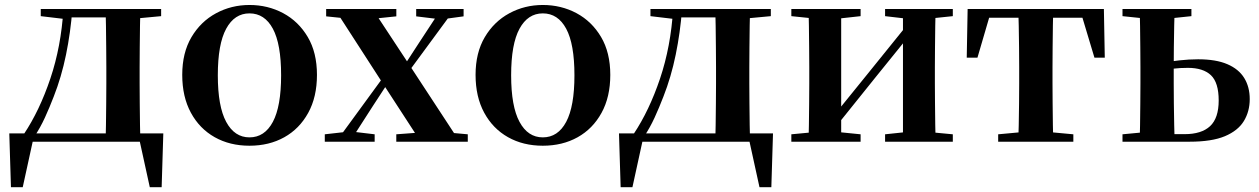

<svg xmlns="http://www.w3.org/2000/svg" viewBox="-20 -572 5080 775"><path d="M563.1 0H95.3L115.5 -16.4L71.8 183.5H24.2L17.5 -33.6H639.2L632.5 183.5H584.6L540.5 -17.9ZM405.4 0Q407.2 -25.5 407.7 -67.4Q408.2 -109.4 408.7 -154.7Q409.2 -200 409.2 -234.8V-301.2Q409.2 -335.7 408.7 -381Q408.2 -426.4 407.7 -468.7Q407.2 -511 405.4 -535.7H546.6Q545.6 -511 545.1 -468.7Q544.6 -426.4 544.1 -381Q543.6 -335.7 543.6 -301.2V-234.8Q543.6 -200 544.1 -154.7Q544.6 -109.4 545.1 -67.4Q545.6 -25.5 546.6 0ZM144.5 -506.8V-535.7H246.5V-495.5H239.4ZM480 -495.5V-535.7H630.4V-506.8L510 -495.5ZM76.9 -31.5Q139.7 -125.6 183.2 -254.7Q226.7 -383.7 236.1 -535.7H272.1Q264.9 -440.9 246.4 -350.8Q227.9 -260.8 196.9 -182.2Q180 -138.1 161.2 -97.1Q142.3 -56.1 119.3 -21.6V-8.9ZM246.5 -501.8V-535.7H481.3V-501.8Z M987 16.2Q907.7 16.2 846.5 -18.3Q785.3 -52.8 750.5 -117Q715.6 -181.2 715.6 -269.8Q715.6 -359.1 752.8 -422Q790 -484.9 851.9 -518.4Q913.8 -551.9 987 -551.9Q1061.1 -551.9 1123.1 -518.8Q1185 -485.6 1222.2 -422.7Q1259.4 -359.8 1259.4 -269.8Q1259.4 -180.5 1224 -116.3Q1188.6 -52 1127.4 -17.9Q1066.2 16.2 987 16.2ZM987 -17.5Q1048 -17.5 1081.4 -80.1Q1114.7 -142.6 1114.7 -268.1Q1114.7 -394.2 1081.4 -456.1Q1048 -518 987 -518Q926.7 -518 893 -456.1Q859.2 -394.2 859.2 -268.1Q859.2 -142.6 893 -80.1Q926.7 -17.5 987 -17.5Z M1291 0V-29.9L1379.5 -39.9H1408.6L1492.3 -29.9V0ZM1336.7 0 1564.4 -311.7 1586.2 -291.7H1581.5L1486.3 -146L1392.4 0ZM1579.6 0V-29.9L1717.4 -40.2H1754.6L1868.2 -29.9V0ZM1598.1 -239.8 1576.2 -261.5H1581.8L1671.3 -399.1L1761 -535.7H1815.7ZM1678.1 0 1527.7 -231.4 1331.1 -535.7H1483.8L1629 -315.2L1835.5 0ZM1296.5 -506V-535.7H1579.8V-506L1471.7 -494.8H1405.2ZM1659.9 -506V-535.7H1851.3V-506L1774.2 -495.5H1746Z M2171 16.2Q2091.7 16.2 2030.5 -18.3Q1969.3 -52.8 1934.5 -117Q1899.6 -181.2 1899.6 -269.8Q1899.6 -359.1 1936.8 -422Q1974 -484.9 2035.9 -518.4Q2097.8 -551.9 2171 -551.9Q2245.1 -551.9 2307.1 -518.8Q2369 -485.6 2406.2 -422.7Q2443.4 -359.8 2443.4 -269.8Q2443.4 -180.5 2408 -116.3Q2372.6 -52 2311.4 -17.9Q2250.2 16.2 2171 16.2ZM2171 -17.5Q2232 -17.5 2265.4 -80.1Q2298.7 -142.6 2298.7 -268.1Q2298.7 -394.2 2265.4 -456.1Q2232 -518 2171 -518Q2110.7 -518 2077 -456.1Q2043.2 -394.2 2043.2 -268.1Q2043.2 -142.6 2077 -80.1Q2110.7 -17.5 2171 -17.5Z M3024.1 0H2556.3L2576.5 -16.4L2532.8 183.5H2485.2L2478.5 -33.6H3100.2L3093.5 183.5H3045.6L3001.5 -17.9ZM2866.4 0Q2868.2 -25.5 2868.7 -67.4Q2869.2 -109.4 2869.7 -154.7Q2870.2 -200 2870.2 -234.8V-301.2Q2870.2 -335.7 2869.7 -381Q2869.2 -426.4 2868.7 -468.7Q2868.2 -511 2866.4 -535.7H3007.6Q3006.6 -511 3006.1 -468.7Q3005.6 -426.4 3005.1 -381Q3004.6 -335.7 3004.6 -301.2V-234.8Q3004.6 -200 3005.1 -154.7Q3005.6 -109.4 3006.1 -67.4Q3006.6 -25.5 3007.6 0ZM2605.5 -506.8V-535.7H2707.5V-495.5H2700.4ZM2941 -495.5V-535.7H3091.4V-506.8L2971 -495.5ZM2537.9 -31.5Q2600.7 -125.6 2644.2 -254.7Q2687.7 -383.7 2697.1 -535.7H2733.1Q2725.9 -440.9 2707.4 -350.8Q2688.9 -260.8 2657.9 -182.2Q2641 -138.1 2622.2 -97.1Q2603.3 -56.1 2580.3 -21.6V-8.9ZM2707.5 -501.8V-535.7H2942.3V-501.8Z M3174.2 0V-29.9L3283 -40.2H3351.4L3453.8 -29.9V0ZM3552.6 0V-29.9L3649.5 -40.2H3717.3L3826 -29.9V0ZM3242.9 0Q3244.6 -25.5 3245.1 -67.4Q3245.6 -109.4 3246.1 -154.7Q3246.6 -200 3246.6 -234.8V-301.2Q3246.6 -335.7 3246.1 -381Q3245.6 -426.4 3245.1 -468.7Q3244.6 -511 3242.9 -535.7H3375.4V0ZM3346.7 -51.6 3298.4 -77.8H3323.4L3482.6 -274.4L3653 -485.4L3700.7 -460.9H3676.5L3512.2 -257.7ZM3624.8 0V-535.7H3756.6Q3755.6 -511 3755.1 -468.7Q3754.6 -426.4 3754.1 -381Q3753.6 -335.7 3753.6 -301.2V-234.8Q3753.6 -200 3754.1 -154.7Q3754.6 -109.4 3755.1 -67.4Q3755.6 -25.5 3756.6 0ZM3174.2 -506.8V-535.7H3453.8V-506.8L3351.7 -495.5H3284ZM3552.6 -506.8V-535.7H3826V-506.8L3717.5 -495.5H3649.8Z M3882.2 -339.1 3885.8 -535.7H4435.8L4439.4 -339.1H4397.7L4339.1 -534.2L4405 -500.4H3916.6L3982.5 -534.2L3925.4 -339.1ZM4009.1 0V-29.9L4120.7 -40.2H4201.6L4312.5 -29.9V0ZM4090.2 0Q4091.2 -25.5 4092.1 -67.4Q4092.9 -109.4 4093.4 -154.7Q4093.9 -200 4093.9 -234.8V-301.2Q4093.9 -335.7 4093.4 -381Q4092.9 -426.4 4092.1 -468.7Q4091.2 -511 4090.2 -535.7H4231.4Q4230.4 -511 4229.9 -468.7Q4229.4 -426.4 4228.9 -381Q4228.4 -335.7 4228.4 -301.2V-234.8Q4228.4 -200 4228.9 -154.7Q4229.4 -109.4 4229.9 -67.4Q4230.4 -25.5 4231.4 0Z M4650.5 0V-30.5H4761.5Q4829.9 -30.5 4864.6 -62.9Q4899.2 -95.4 4899.2 -166.5Q4899.2 -238.7 4867.9 -268.4Q4836.5 -298.1 4774.8 -298.1Q4743.6 -298.1 4716.6 -294.9Q4689.5 -291.8 4662.4 -285.8V-316.8Q4701 -324 4740.2 -328.3Q4779.4 -332.7 4816.1 -332.7Q4888.3 -332.7 4934.2 -312.9Q4980.1 -293.2 5002.3 -257.1Q5024.5 -221 5024.5 -172.1Q5024.5 -122.3 5000.8 -83.4Q4977.1 -44.5 4924.2 -22.2Q4871.2 0 4781.9 0ZM4580.3 0Q4581.3 -25.5 4581.8 -67.4Q4582.3 -109.4 4582.8 -154.7Q4583.3 -200 4583.3 -234.8V-301.2Q4583.3 -335.7 4582.8 -381Q4582.3 -426.4 4581.8 -468.7Q4581.3 -511 4580.3 -535.7H4721.4Q4720.4 -511 4719.6 -468.7Q4718.7 -426.4 4718.2 -381Q4717.7 -335.7 4717.7 -301V-234.8Q4717.7 -200 4718.2 -154.7Q4718.7 -109.4 4719.6 -67.4Q4720.4 -25.5 4721.4 0ZM4510.9 -506.8V-535.7H4789.1V-506.8L4681.9 -495.5H4619.3ZM4510.9 0V-29.9L4619.3 -40.2H4652V0Z"/></svg>

Font: Noto Serif SC ExtraLight
Style: Regular
Weight: 200
Designer: Ryoko NISHIZUKA 西塚涼子 (kana & ideographs); Frank Grießhammer (Latin, Greek & Cyrillic); Wenlong ZHANG 张文龙 (bopomofo); San
Foundry: Adobe
Version: Version 2.002-H1;hotconv 1.1.0;makeotfexe 2.6.0